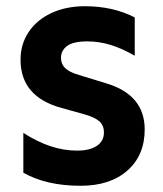

<svg xmlns="http://www.w3.org/2000/svg" viewBox="-20 -584 523 617"><path d="M55 -29V-157Q143 -100 227 -100Q269 -100 291.5 -115.5Q314 -131 314 -158Q314 -181 299.5 -194Q285 -207 250 -217L178 -237Q46 -273 46 -392Q46 -442 72 -481Q98 -520 145 -542Q192 -564 253 -564Q343 -564 413 -528V-405Q371 -429 334.5 -440Q298 -451 260 -451Q216 -451 196 -436.5Q176 -422 176 -398Q176 -378 189.5 -365Q203 -352 234 -343L322 -316Q445 -279 445 -168Q445 -85 389.5 -36Q334 13 239 13Q129 13 55 -29Z"/></svg>

Font: Application Semibold
Style: Regular
Weight: 600
Designer: Wei Huang
Foundry: Wei Huang
Version: Version 0.012